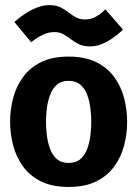

<svg xmlns="http://www.w3.org/2000/svg" viewBox="-20 -732 543 760"><path d="M20 -250Q20 -298 32.2 -344Q44.3 -390 71.2 -427Q98 -464 142.3 -486Q186.7 -508 251.7 -508Q316.7 -508 361 -486Q405.3 -464 432.2 -427Q459 -390 471.2 -344Q483.3 -298 483.3 -250Q483.3 -202 471.2 -156Q459 -110 432.2 -73Q405.3 -36 361 -14Q316.7 8 251.7 8Q186.7 8 142.3 -14Q98 -36 71.2 -73Q44.3 -110 32.2 -156Q20 -202 20 -250ZM162 -250Q162 -225.7 165.3 -197.5Q168.7 -169.3 177.7 -144Q186.7 -118.7 204.5 -102.8Q222.3 -87 251.7 -87Q281 -87 298.8 -102.8Q316.7 -118.7 325.7 -144Q334.7 -169.3 338 -197.5Q341.3 -225.7 341.3 -250Q341.3 -274.3 338 -302Q334.7 -329.7 325.7 -355Q316.7 -380.3 298.8 -396.2Q281 -412 251.7 -412Q222.3 -412 204.5 -396.2Q186.7 -380.3 177.7 -355Q168.7 -329.7 165.3 -302Q162 -274.3 162 -250ZM36.7 -645Q36.7 -645 48.7 -655Q60.7 -665 80.5 -678.3Q100.3 -691.7 125.3 -701.7Q150.3 -711.7 175.3 -711.7Q201.3 -711.7 218.8 -703.2Q236.3 -694.7 250.7 -683.3Q265 -672 280.3 -663.5Q295.7 -655 316 -655Q339.7 -655 358 -665Q376.3 -675 386.7 -685Q397 -695 397 -695L466.7 -615Q466.7 -615 456.2 -605Q445.7 -595 426.8 -581.7Q408 -568.3 385 -558.3Q362 -548.3 336 -548.3Q311 -548.3 293 -556.8Q275 -565.3 260.7 -576.7Q246.3 -588 231.2 -596.5Q216 -605 195.3 -605Q171.7 -605 150.8 -595Q130 -585 116.7 -575Q103.3 -565 103.3 -565Z"/></svg>

Font: Epunda Slab Light
Style: Regular
Weight: 300
Designer: Simon Atzbach
Foundry: typofactur
Version: Version 1.102